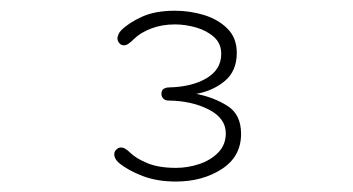

<svg xmlns="http://www.w3.org/2000/svg" viewBox="-20 -643 659 358"><path d="M193 -355Q193 -360.5 197 -364.2Q201 -368 205.5 -368Q210 -368 214.2 -365.2Q218.5 -362.5 223 -358Q234.5 -347 255.5 -338.5Q276.5 -330 308 -330Q330 -330 351.2 -337Q372.5 -344 386.8 -358.5Q401 -373 401 -394.5Q401 -422.5 369.2 -438.8Q337.5 -455 294.5 -455.5Q288 -455.5 284.5 -459.2Q281 -463 281 -468Q281 -475 285.5 -477.5Q290 -480 295 -480Q338 -481 365.2 -497.2Q392.5 -513.5 392.5 -542.5Q392.5 -562 379 -574Q365.5 -586 345.5 -591.8Q325.5 -597.5 306 -597.5Q282 -597.5 261.8 -589.8Q241.5 -582 229.5 -570Q224.5 -565 220 -561.8Q215.5 -558.5 211 -558.5Q206 -558.5 202.5 -562.5Q199 -566.5 199 -571.5Q199 -574.5 200.8 -578.8Q202.5 -583 206 -586.5Q220 -600.5 244.8 -611.8Q269.5 -623 306 -623Q334.5 -623 361 -614.8Q387.5 -606.5 404.5 -589.2Q421.5 -572 421.5 -544.5Q421.5 -510.5 399.2 -492Q377 -473.5 346 -468Q379 -461.5 404.2 -445.5Q429.5 -429.5 429.5 -393.5Q429.5 -351 393.5 -327.8Q357.5 -304.5 308 -304.5Q273 -304.5 246 -314.8Q219 -325 201.5 -339.5Q197 -343.5 195 -347.5Q193 -351.5 193 -355Z"/></svg>

Font: Sono ExtraLight
Style: Regular
Weight: 200
Designer: Tyler Finck
Foundry: Tyler Finck
Version: Version 2.112